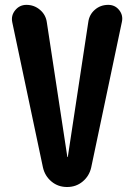

<svg xmlns="http://www.w3.org/2000/svg" viewBox="-20 -750 540 770"><path d="M414.1 -730.5Q441.4 -730.5 458 -709.5Q474.6 -688.5 468.8 -662.1L345.7 -78.1Q337.9 -43.9 311.5 -22Q285.2 0 249 0Q212.9 0 186.5 -22Q160.2 -43.9 152.3 -78.1L29.3 -660.2Q23.4 -687.5 41 -709Q58.6 -730.5 85.9 -730.5Q117.2 -730.5 140.6 -710.4Q164.1 -690.4 168 -659.2L250 -121.1Q250 -120.1 251 -120.1Q252 -120.1 252 -121.1L334 -661.1Q337.9 -691.4 360.4 -710.9Q382.8 -730.5 414.1 -730.5Z"/></svg>

Font: Rounded-X Mgen+ 1mn bold
Style: Bold
Weight: 700
Designer: [Source Han Sans]
Ryoko NISHIZUKA  (kana & ideographs); Paul D. Hunt (Latin, Greek & Cyrillic); Wenlong ZHANG  (bopomofo
Version: Version 1.059.20150602